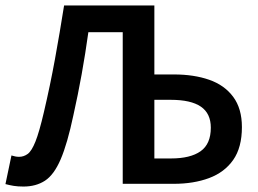

<svg xmlns="http://www.w3.org/2000/svg" viewBox="-25 -674 947 704"><path d="M61 10Q40 10 25 7.5Q10 5 -5 1L17 -104Q24 -102 30.5 -100.5Q37 -99 45 -99Q62 -99 76.5 -109.5Q91 -120 105 -155Q119 -190 136 -263Q159 -361 176.5 -457Q194 -553 210 -654H541V-401H613Q686 -401 742 -381.5Q798 -362 830 -319Q862 -276 862 -208Q862 -133 830 -87.5Q798 -42 741.5 -21Q685 0 612 0H425V-556H299Q288 -477 274.5 -402Q261 -327 244 -251Q222 -147 197.5 -90Q173 -33 140 -11.5Q107 10 61 10ZM541 -93H602Q673 -93 710.5 -119.5Q748 -146 748 -206Q748 -258 711.5 -283Q675 -308 601 -308H541Z"/></svg>

Font: Source Sans 3 SemiBold
Style: Regular
Weight: 600
Designer: Paul D. Hunt
Foundry: Adobe
Version: Version 3.046;hotconv 1.0.118;makeotfexe 2.5.65603